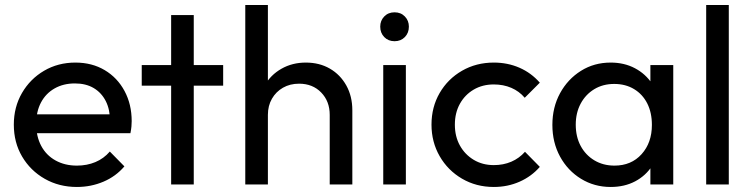

<svg xmlns="http://www.w3.org/2000/svg" viewBox="-20 -734 2986 764"><path d="M286 10Q215 10 158 -22.5Q101 -55 68 -111Q35 -167 35 -238Q35 -308 67.5 -364Q100 -420 155.5 -452.5Q211 -485 280 -485Q346 -485 396.5 -455Q447 -425 475.5 -372Q504 -319 504 -252Q504 -242 503 -230.5Q502 -219 499 -204H98V-279H451L418 -250Q418 -298 401 -331.5Q384 -365 353 -383.5Q322 -402 278 -402Q232 -402 197 -382Q162 -362 143 -326Q124 -290 124 -241Q124 -191 144 -153.5Q164 -116 201 -95.5Q238 -75 286 -75Q326 -75 359.5 -89Q393 -103 417 -131L475 -72Q441 -32 391.5 -11Q342 10 286 10Z M661 0V-674H751V0ZM544 -393V-475H868V-393Z M1292 0V-277Q1292 -331 1258 -366Q1224 -401 1170 -401Q1134 -401 1106 -385Q1078 -369 1062 -341Q1046 -313 1046 -277L1009 -298Q1009 -352 1033 -394Q1057 -436 1100 -460.5Q1143 -485 1197 -485Q1251 -485 1292.5 -461Q1334 -437 1358 -394Q1382 -351 1382 -295V0ZM956 0V-714H1046V0Z M1505 0V-475H1595V0ZM1550 -570Q1525 -570 1509 -586.5Q1493 -603 1493 -628Q1493 -652 1509 -668.5Q1525 -685 1550 -685Q1575 -685 1591 -668.5Q1607 -652 1607 -628Q1607 -603 1591 -586.5Q1575 -570 1550 -570Z M1945 10Q1875 10 1818.5 -23Q1762 -56 1729.5 -112.5Q1697 -169 1697 -238Q1697 -308 1729.5 -364Q1762 -420 1818.5 -452.5Q1875 -485 1945 -485Q2000 -485 2047 -464.5Q2094 -444 2128 -405L2068 -345Q2046 -371 2014.5 -384.5Q1983 -398 1945 -398Q1900 -398 1865 -377.5Q1830 -357 1810 -321Q1790 -285 1790 -238Q1790 -191 1810 -155Q1830 -119 1865 -98Q1900 -77 1945 -77Q1983 -77 2014.5 -90.5Q2046 -104 2069 -130L2128 -70Q2095 -32 2047.5 -11Q2000 10 1945 10Z M2410 10Q2345 10 2292 -22.5Q2239 -55 2208.5 -111Q2178 -167 2178 -237Q2178 -307 2208.5 -363Q2239 -419 2291.5 -452Q2344 -485 2410 -485Q2464 -485 2506.5 -462.5Q2549 -440 2575 -400.5Q2601 -361 2604 -309V-166Q2601 -115 2575.5 -75Q2550 -35 2507.5 -12.5Q2465 10 2410 10ZM2425 -75Q2492 -75 2533 -120.5Q2574 -166 2574 -237Q2574 -286 2555.5 -322.5Q2537 -359 2503 -379.5Q2469 -400 2424 -400Q2379 -400 2344.5 -379Q2310 -358 2290.5 -321.5Q2271 -285 2271 -238Q2271 -190 2290.5 -153.5Q2310 -117 2345 -96Q2380 -75 2425 -75ZM2568 0V-128L2585 -244L2568 -359V-475H2659V0Z M2790 0V-714H2880V0Z"/></svg>

Font: Outfit Thin
Style: Regular
Weight: 400
Version: Version 1.100;gftools[0.9.27]